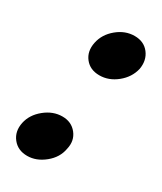

<svg xmlns="http://www.w3.org/2000/svg" viewBox="-138 -542 510 604"><g transform="rotate(30 117.0 -240.0)"><path d="M134 -325Q100 -325 81.5 -348.5Q63 -372 70 -406Q77 -440 106 -464Q135 -488 169 -488Q203 -488 221.5 -464Q240 -440 234 -406Q226 -372 197 -348.5Q168 -325 134 -325ZM64 8Q30 8 11 -16Q-8 -40 -1 -74Q6 -107 35.5 -131Q65 -155 99 -155Q132 -155 151 -131Q170 -107 162 -74Q156 -40 126.5 -16Q97 8 64 8Z"/></g></svg>

Font: Epunda Sans
Style: Bold Italic
Weight: 700
Italic angle: -12.0243°
Designer: Simon Atzbach
Foundry: typofactur
Version: Version 2.204; ttfautohint (v1.8.4.7-5d5b)